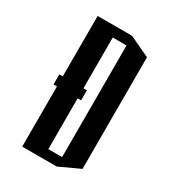

<svg xmlns="http://www.w3.org/2000/svg" viewBox="-146 -612 646 724"><g transform="rotate(30 177.0 -249.5)"><path d="M215 -534 304 -492V-6L215 35H65V-227H50V-271H65V-534ZM215 -6V-492H155V-271H170V-227H155V-6Z"/></g></svg>

Font: Frankia
Style: Regular
Weight: 400
Version: Version 001.000